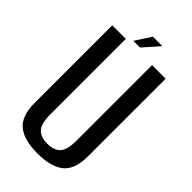

<svg xmlns="http://www.w3.org/2000/svg" viewBox="-241 -839 909 909"><g transform="rotate(45 214.0 -384.0)"><path d="M210 4.5Q300 4.5 344.2 -31.5Q388.5 -67.5 388.5 -155.5V-675H297.5V-168Q297.5 -107.5 276 -84.2Q254.5 -61 210 -61Q165.5 -61 143.8 -84.2Q122 -107.5 122 -168V-675H31V-155.5Q31 -67.5 75.2 -31.5Q119.5 4.5 210 4.5ZM153.5 -693.5H198.5L268.5 -773H205Z"/></g></svg>

Font: Anybody Condensed
Style: Regular
Weight: 400
Width: 3
Designer: Tyler Finck
Foundry: Etcetera Type Company
Version: Version 1.113;gftools[0.9.25]